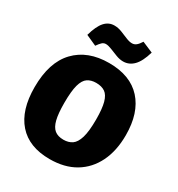

<svg xmlns="http://www.w3.org/2000/svg" viewBox="-222 -1100 1165 1257"><g transform="rotate(30 360.0 -471.5)"><path d="M343 15Q187 15 105 -78Q23 -171 23 -344Q23 -532 115 -628.5Q207 -725 368 -725Q529 -725 613.5 -631.5Q698 -538 698 -370Q698 -252 655.5 -165.5Q613 -79 534 -32Q455 15 343 15ZM358 -140Q396 -140 422.5 -158Q449 -176 463.5 -224Q478 -272 478 -362Q478 -443 465.5 -488.5Q453 -534 427 -552Q401 -570 359 -570Q321 -570 295 -552.5Q269 -535 256 -488Q243 -441 243 -351Q243 -272 254.5 -226Q266 -180 291 -160Q316 -140 358 -140ZM231 -777 151 -813Q172 -888 202 -921.5Q232 -955 275 -955Q303 -955 331 -944Q359 -933 385 -922Q411 -911 431 -911Q449 -911 463 -922.5Q477 -934 492 -958L574 -923Q552 -847 518.5 -813Q485 -779 440 -779Q414 -779 385.5 -790Q357 -801 331 -811.5Q305 -822 287 -822Q271 -822 259 -811Q247 -800 231 -777Z"/></g></svg>

Font: Bitter Black
Style: Regular
Weight: 900
Designer: Sol Matas, and Bitter project Authors
Foundry: Sol Matas
Version: Version 2.001